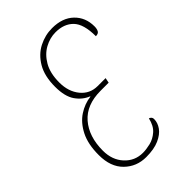

<svg xmlns="http://www.w3.org/2000/svg" viewBox="-222 -803 894 894"><g transform="rotate(-45 224.5 -356.5)"><path d="M189 11Q126 11 82.5 -31.5Q39 -74 39 -152Q39 -224 63 -271Q87 -318 124.5 -342.5Q162 -367 204 -372V-374Q168 -388 144 -422.5Q120 -457 120 -521Q120 -591 146.5 -636Q173 -681 215 -702.5Q257 -724 303 -724Q371 -724 410 -686.5Q449 -649 449 -590Q449 -574 443.5 -563.5Q438 -553 421 -553Q421 -633 389 -666Q357 -699 301 -699Q264 -699 229 -680Q194 -661 171 -621.5Q148 -582 148 -521Q148 -461 180 -422Q212 -383 263 -383H315L310 -358H257Q164 -358 115.5 -302Q67 -246 67 -153Q67 -92 103 -53Q139 -14 192 -14Q214 -14 241.5 -20.5Q269 -27 292.5 -47.5Q316 -68 325 -108Q330 -107 335 -102Q340 -97 340 -88Q340 -64 324 -41.5Q308 -19 274.5 -4Q241 11 189 11Z"/></g></svg>

Font: Noto Serif ExtraCondensed Thin
Style: Italic
Weight: 100
Width: 2
Italic angle: -12°
Designer: Monotype Design Team
Foundry: Monotype Imaging Inc.
Version: Version 2.013